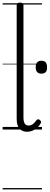

<svg xmlns="http://www.w3.org/2000/svg" viewBox="-20 -994 381 1473"><path d="M189 17Q150 17 129 -7.5Q108 -32 108 -81V-955Q108 -965 114 -969.5Q120 -974 133 -974Q147 -974 153.5 -969.5Q160 -965 160 -955V-93Q160 -63 169 -47Q178 -31 199 -31Q210 -31 220 -35Q230 -39 240 -48.5Q250 -58 260 -72Q266 -79 272.5 -79Q279 -79 286 -73Q292 -68 294.5 -61.5Q297 -55 293 -49Q282 -28 265 -13.5Q248 1 228.5 9Q209 17 189 17ZM298 -429Q276 -429 265 -441Q254 -453 254 -479Q254 -503 265 -515.5Q276 -528 298 -528Q320 -528 330.5 -515.5Q341 -503 341 -479Q342 -453 331 -441Q320 -429 298 -429ZM0 449H302V459H0ZM0 -20H302V0H0ZM0 -505H302V-500H0ZM0 -969H302V-959H0Z"/></svg>

Font: Playwrite IT Trad Guides
Style: Regular
Weight: 400
Designer: Veronika Burian, José Scaglione
Foundry: TypeTogether
Version: Version 1.003